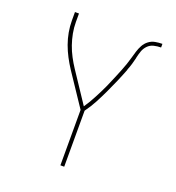

<svg xmlns="http://www.w3.org/2000/svg" viewBox="-133 -841 866 947"><g transform="rotate(20 300.0 -367.5)"><path d="M290 0V-291L177 -460Q160 -486 145.5 -513.5Q131 -541 120.5 -570Q110 -599 104.5 -629.5Q99 -660 99 -691V-735H120V-691Q120 -661 125.5 -632Q131 -603 140.5 -575.5Q150 -548 164 -521.5Q178 -495 194 -471L299 -313Q310 -329 319.5 -345Q329 -361 337.5 -377.5Q346 -394 354.5 -410.5Q363 -427 370.5 -444Q378 -461 385.5 -478.5Q393 -496 400 -513Q407 -530 414 -547.5Q421 -565 427 -582.5Q433 -600 438 -618Q443 -636 448.5 -654Q454 -672 463 -688.5Q472 -705 487 -716.5Q502 -728 520.5 -731.5Q539 -735 558 -735V-716Q539 -716 520.5 -711.5Q502 -707 489 -693.5Q476 -680 470 -662.5Q464 -645 460 -627V-625Q456 -608 451 -591Q446 -574 439 -557V-555Q426 -521 411.5 -487.5Q397 -454 381.5 -421Q366 -388 349 -356Q332 -324 310 -294V0Z"/></g></svg>

Font: Iosevka Curly Thin Extended
Style: Regular
Weight: 100
Width: 7
Monospace: yes
Designer: Belleve Invis
Foundry: Belleve Invis
Version: Version 11.1.0; ttfautohint (v1.8.3)